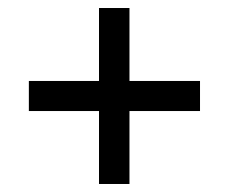

<svg xmlns="http://www.w3.org/2000/svg" viewBox="-20 -597 571 479"><path d="M227 -320V-138H303V-320H479V-395H303V-577H227V-395H52V-320Z"/></svg>

Font: Noto Serif Sinhala SemiCondensed ExtraBold
Style: Regular
Weight: 800
Width: 4
Designer: Jelle Bosma - Monotype Design Team
Foundry: Monotype Imaging Inc.
Version: Version 2.007